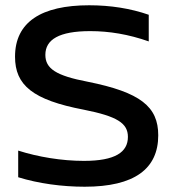

<svg xmlns="http://www.w3.org/2000/svg" viewBox="-20 -699 657 728"><path d="M544 -542V-643C475 -667 399 -679 318 -679C136 -679 37 -615 37 -484C37 -376 104 -320 298 -283C424 -258 465 -232 465 -180C465 -122 417 -89 298 -89C214 -89 124 -104 49 -128V-27C126 -3 216 9 301 9C490 9 580 -59 580 -186C580 -295 512 -349 313 -389C192 -412 152 -439 152 -491C152 -549 204 -581 322 -581C394 -581 467 -569 544 -542Z"/></svg>

Font: LT Wave Alt Medium
Style: Regular
Weight: 500
Designer: Daniel Lyons
Version: Version 2.5 (Glyphs App)